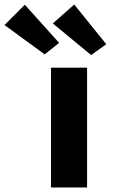

<svg xmlns="http://www.w3.org/2000/svg" viewBox="-75 -831 557 851"><path d="M151 0V-531H311V0ZM329 -587 159 -727 254 -811 396 -635ZM123 -590 -55 -720 35 -810 187 -641Z"/></svg>

Font: Lexend Mega
Style: Bold
Weight: 700
Version: Version 1.007